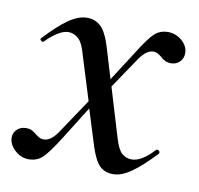

<svg xmlns="http://www.w3.org/2000/svg" viewBox="-59 -452 538 520"><g transform="rotate(10 210.0 -192.5)"><path d="M33 -310Q30 -310 27.5 -313.5Q25 -317 28 -319Q64 -358 91 -376.5Q118 -395 141 -395Q164 -395 179.5 -380Q195 -365 207 -325L232 -242L284 -323Q312 -368 327 -381.5Q342 -395 364 -395Q385 -395 402 -380.5Q419 -366 419 -346Q419 -332 409.5 -322.5Q400 -313 385 -313Q369 -313 356 -326Q344 -336 334 -336Q315 -336 296 -309L238 -223L279 -87Q288 -57 299.5 -47.5Q311 -38 326 -38Q353 -38 387 -75Q388 -76 390 -76Q394 -76 396 -72.5Q398 -69 396 -66Q359 -27 332.5 -8.5Q306 10 283 10Q260 10 246 -4Q232 -18 220 -55L189 -154L132 -63Q103 -17 88 -3.5Q73 10 51 10Q29 10 11.5 -7Q-6 -24 -4 -45Q-2 -57 7.5 -64.5Q17 -72 30 -72Q40 -72 46 -69Q52 -66 59 -60Q64 -56 69.5 -53Q75 -50 82 -50Q101 -50 119 -76L184 -173L147 -292Q138 -326 125.5 -337Q113 -348 98 -348Q73 -348 36 -311Q35 -310 33 -310Z"/></g></svg>

Font: CormorantInfant-MediumItalic
Style: Italic
Weight: 500
Italic angle: -10°
Designer: Christian Thalmann (Catharsis Fonts)
Foundry: Catharsis Fonts
Version: Version 3.303